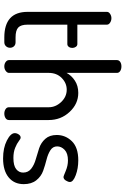

<svg xmlns="http://www.w3.org/2000/svg" viewBox="199 -999 808 1246"><g transform="rotate(90 603.0 -376.0)"><path d="M140 -409V-151Q140 -108 158.5 -90.5Q177 -73 223 -73H254Q271 -73 280.5 -62.5Q290 -52 290 -37Q290 -22 280 -11Q270 0 254 0H223Q57 0 57 -151V-666Q57 -678 70 -686.5Q83 -695 98 -695Q114 -695 127 -686.5Q140 -678 140 -666V-474H266Q277 -474 284 -464Q291 -454 291 -441Q291 -428 284 -418.5Q277 -409 266 -409Z M453 -288V-30Q453 -19 440.5 -9.5Q428 0 411 0Q394 0 382 -9Q370 -18 370 -30V-731Q370 -744 381.5 -752Q393 -760 411 -760Q429 -760 441 -752Q453 -744 453 -731V-404Q470 -436 503.5 -458Q537 -480 583 -480Q654 -480 706.5 -423.5Q759 -367 759 -288V-30Q759 -16 746.5 -8Q734 0 717 0Q701 0 688.5 -8Q676 -16 676 -30V-288Q676 -333 642 -369Q608 -405 562 -405Q519 -405 486 -372.5Q453 -340 453 -288Z M1005 -59Q1055 -59 1077.5 -77Q1100 -95 1100 -122Q1100 -155 1075 -174.5Q1050 -194 1014 -204Q978 -214 942 -226Q906 -238 881 -266Q856 -294 856 -340Q856 -397 896.5 -438.5Q937 -480 1020 -480Q1073 -480 1117 -463.5Q1161 -447 1161 -426Q1161 -414 1151.5 -399Q1142 -384 1128 -384Q1124 -384 1089.5 -398.5Q1055 -413 1021 -413Q975 -413 952.5 -391.5Q930 -370 930 -343Q930 -315 955 -299Q980 -283 1016 -274Q1052 -265 1088.5 -252Q1125 -239 1150 -207.5Q1175 -176 1175 -126Q1175 -64 1131 -28Q1087 8 1008 8Q940 8 892 -16.5Q844 -41 844 -68Q844 -81 852.5 -93.5Q861 -106 873 -106Q881 -106 896 -94Q911 -82 939 -70.5Q967 -59 1005 -59Z"/></g></svg>

Font: Dosis
Style: Medium
Weight: 500
Designer: Edgar Tolentino, Pablo Impallari, Igino Marini
Foundry: Edgar Tolentino, Pablo Impallari, Igino Marini
Version: Version 1.007